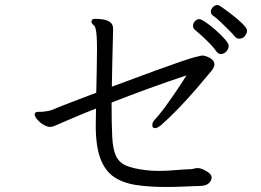

<svg xmlns="http://www.w3.org/2000/svg" viewBox="-20 -769 1040 764"><path d="M953 -624Q952 -622 946 -618.5Q940 -615 932 -615Q922 -615 915 -623Q908 -632 892.5 -647.5Q877 -663 859.5 -680Q842 -697 826 -708Q819 -714 819 -722Q819 -732 827 -740.5Q835 -749 845 -749Q848 -749 850.5 -748Q853 -747 856 -745Q874 -733 899.5 -713.5Q925 -694 944 -675.5Q963 -657 963 -647Q963 -636 953 -624ZM769 -100Q777 -100 789 -94.5Q801 -89 811.5 -81Q822 -73 822 -63Q822 -50 810.5 -39.5Q799 -29 773 -29Q740 -28 706.5 -26.5Q673 -25 639 -25Q573 -25 521 -33Q469 -41 433.5 -65Q398 -89 379.5 -138Q361 -187 361 -269Q361 -283 361.5 -300.5Q362 -318 362 -337Q318 -320 279.5 -303.5Q241 -287 213 -275Q206 -272 197 -268Q188 -264 179 -264Q168 -264 153.5 -272.5Q139 -281 128.5 -293Q118 -305 118 -314Q118 -318 121 -321Q126 -324 133 -324H146Q149 -324 163 -326Q177 -328 185 -331Q226 -348 271 -365Q316 -382 363 -400Q364 -447 365 -493Q366 -539 366 -574Q366 -638 360 -656Q359 -664 351.5 -670Q344 -676 344 -683Q344 -686 346 -690Q349 -694 360 -694Q375 -694 391 -691.5Q407 -689 418.5 -680.5Q430 -672 430 -655V-648Q430 -642 429 -608.5Q428 -575 427 -526Q426 -477 425 -424Q535 -465 601 -489Q667 -513 702.5 -525Q738 -537 755 -541.5Q772 -546 783 -548H785Q797 -548 815 -538.5Q833 -529 833 -512Q833 -504 827.5 -495.5Q822 -487 814 -478Q790 -449 758.5 -412.5Q727 -376 691.5 -339Q656 -302 621 -271Q606 -259 597 -259Q586 -259 586 -271Q586 -283 596 -293Q614 -312 636 -342Q658 -372 681 -406Q704 -440 722 -469Q655 -447 576.5 -418.5Q498 -390 424 -361Q424 -277 426.5 -226Q429 -175 441.5 -148.5Q454 -122 482 -110Q510 -98 560 -92Q584 -89 609 -89Q643 -89 676.5 -92Q710 -95 743 -96Q748 -97 753.5 -98.5Q759 -100 766 -100ZM858 -554Q850 -554 842 -563Q833 -577 816.5 -594Q800 -611 783 -626.5Q766 -642 755 -651Q748 -657 748 -666Q748 -676 755.5 -684.5Q763 -693 773 -693Q780 -693 798.5 -680.5Q817 -668 838 -649.5Q859 -631 874.5 -613.5Q890 -596 890 -587Q890 -575 881 -564.5Q872 -554 858 -554Z"/></svg>

Font: Moon Stars Kai T HW
Style: Regular
Weight: 400
Designer: GuiWonder
Version: Version 1.101